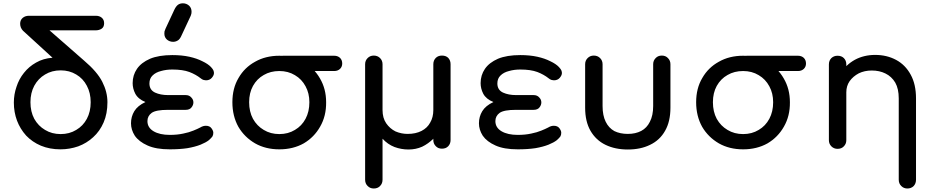

<svg xmlns="http://www.w3.org/2000/svg" viewBox="-20 -875 5490 1130"><path d="M335.9 3.9Q272.5 3.9 220.7 -17.6Q169.9 -39.1 133.8 -77.1Q98.6 -116.2 80.1 -165Q61.5 -214.8 61.5 -271.5Q61.5 -319.3 77.1 -364.3Q91.8 -410.2 121.1 -446.3Q150.4 -483.4 192.4 -506.8Q234.4 -531.2 289.1 -535.2Q231.4 -587.9 115.2 -694.3Q107.4 -702.1 102.5 -713.9Q98.6 -724.6 98.6 -735.4Q98.6 -756.8 113.3 -769.5Q127.9 -782.2 150.4 -782.2Q281.2 -782.2 543.9 -782.2Q565.4 -782.2 579.1 -770.5Q592.8 -758.8 592.8 -738.3Q592.8 -715.8 578.1 -706.1Q563.5 -696.3 541 -696.3Q451.2 -696.3 271.5 -696.3Q322.3 -651.4 474.6 -518.6Q551.8 -453.1 582 -393.6Q612.3 -334 612.3 -273.4Q612.3 -206.1 589.8 -154.3Q567.4 -102.5 528.3 -67.4Q490.2 -32.2 440.4 -13.7Q389.6 3.9 335.9 3.9ZM336.9 -85.9Q388.7 -85.9 428.7 -110.4Q468.8 -133.8 491.2 -175.8Q513.7 -217.8 513.7 -273.4Q513.7 -328.1 491.2 -370.1Q468.8 -413.1 428.7 -436.5Q388.7 -460.9 336.9 -460.9Q285.2 -460.9 245.1 -436.5Q205.1 -413.1 181.6 -370.1Q159.2 -328.1 159.2 -273.4Q159.2 -217.8 181.6 -175.8Q205.1 -133.8 245.1 -110.4Q285.2 -85.9 336.9 -85.9Z M979.5 3.9Q898.4 3.9 848.6 -18.6Q797.9 -41 773.4 -76.2Q751 -111.3 751 -149.4Q751 -188.5 770.5 -220.7Q790 -252.9 835.9 -274.4Q793 -292 776.4 -323.2Q760.7 -353.5 760.7 -385.7Q760.7 -432.6 786.1 -469.7Q811.5 -506.8 863.3 -529.3Q915 -550.8 994.1 -550.8Q1049.8 -550.8 1094.7 -541Q1138.7 -531.2 1170.9 -514.6Q1204.1 -499 1221.7 -480.5Q1233.4 -467.8 1236.3 -460Q1239.3 -451.2 1239.3 -445.3Q1239.3 -431.6 1226.6 -417Q1213.9 -402.3 1192.4 -402.3Q1187.5 -402.3 1178.7 -404.3Q1168.9 -407.2 1161.1 -414.1Q1132.8 -436.5 1094.7 -451.2Q1055.7 -465.8 994.1 -465.8Q958 -465.8 927.7 -457Q896.5 -449.2 877.9 -430.7Q859.4 -413.1 859.4 -383.8Q859.4 -345.7 892.6 -330.1Q924.8 -315.4 968.8 -315.4Q1002.9 -315.4 1072.3 -315.4Q1093.8 -315.4 1105.5 -301.8Q1118.2 -289.1 1118.2 -272.5Q1118.2 -256.8 1107.4 -243.2Q1096.7 -228.5 1072.3 -228.5Q1037.1 -228.5 968.8 -228.5Q898.4 -228.5 873 -210.9Q847.7 -192.4 847.7 -162.1Q847.7 -124 883.8 -102.5Q919.9 -81.1 979.5 -81.1Q1023.4 -81.1 1058.6 -88.9Q1092.8 -95.7 1118.2 -106.4Q1142.6 -116.2 1157.2 -124Q1168.9 -130.9 1176.8 -132.8Q1184.6 -134.8 1191.4 -134.8Q1213.9 -134.8 1224.6 -120.1Q1235.4 -105.5 1235.4 -93.8Q1235.4 -81.1 1230.5 -72.3Q1224.6 -63.5 1209 -49.8Q1191.4 -36.1 1160.2 -23.4Q1127.9 -10.7 1083 -2.9Q1038.1 3.9 979.5 3.9ZM999 -628.9Q978.5 -628.9 962.9 -641.6Q947.3 -655.3 947.3 -676.8Q947.3 -683.6 948.2 -690.4Q950.2 -696.3 954.1 -706.1Q970.7 -743.2 1005.9 -817.4Q1015.6 -837.9 1027.3 -846.7Q1039.1 -855.5 1056.6 -855.5Q1077.1 -855.5 1092.8 -841.8Q1107.4 -828.1 1107.4 -805.7Q1107.4 -800.8 1106.4 -794.9Q1105.5 -789.1 1102.5 -782.2Q1084 -742.2 1046.9 -663.1Q1037.1 -641.6 1024.4 -635.7Q1012.7 -628.9 999 -628.9Z M1624 3.9Q1543 3.9 1481.4 -31.2Q1418.9 -67.4 1382.8 -128.9Q1347.7 -192.4 1347.7 -273.4Q1347.7 -355.5 1383.8 -416Q1418.9 -477.5 1481.4 -511.7Q1543 -546.9 1624 -546.9Q1704.1 -546.9 1766.6 -510.7Q1828.1 -474.6 1863.3 -413.1Q1899.4 -351.6 1899.4 -273.4Q1900.4 -192.4 1864.3 -129.9Q1829.1 -67.4 1767.6 -31.2Q1705.1 3.9 1624 3.9ZM1624 -85.9Q1675.8 -85.9 1715.8 -110.4Q1755.9 -133.8 1778.3 -175.8Q1800.8 -217.8 1800.8 -273.4Q1800.8 -326.2 1778.3 -367.2Q1755.9 -409.2 1715.8 -432.6Q1675.8 -457 1624 -457Q1572.3 -457 1532.2 -433.6Q1492.2 -411.1 1468.8 -369.1Q1446.3 -328.1 1446.3 -273.4Q1446.3 -217.8 1468.8 -175.8Q1492.2 -133.8 1532.2 -110.4Q1572.3 -85.9 1624 -85.9ZM1646.5 -457Q1625 -457 1612.3 -469.7Q1599.6 -483.4 1599.6 -501Q1599.6 -521.5 1612.3 -534.2Q1625 -546.9 1646.5 -546.9Q1746.1 -546.9 1947.3 -546.9Q1967.8 -546.9 1981.4 -534.2Q1994.1 -521.5 1994.1 -501Q1994.1 -482.4 1981.4 -469.7Q1967.8 -457 1947.3 -457Q1846.7 -457 1646.5 -457Z M2179.7 234.4Q2158.2 234.4 2143.6 219.7Q2128.9 205.1 2128.9 182.6Q2128.9 -43.9 2128.9 -497.1Q2128.9 -518.6 2143.6 -533.2Q2158.2 -547.9 2179.7 -547.9Q2202.1 -547.9 2216.8 -533.2Q2231.4 -518.6 2231.4 -497.1Q2231.4 -407.2 2231.4 -227.5Q2231.4 -180.7 2252.9 -149.4Q2274.4 -118.2 2307.6 -101.6Q2341.8 -86.9 2378.9 -86.9Q2426.8 -86.9 2460.9 -104.5Q2495.1 -122.1 2511.7 -153.3Q2530.3 -184.6 2530.3 -227.5Q2530.3 -317.4 2530.3 -497.1Q2530.3 -519.5 2544.9 -534.2Q2558.6 -547.9 2581.1 -547.9Q2604.5 -547.9 2618.2 -534.2Q2631.8 -519.5 2631.8 -497.1Q2631.8 -348.6 2631.8 -50.8Q2631.8 -29.3 2618.2 -14.6Q2604.5 0 2581.1 0Q2558.6 0 2544.9 -14.6Q2530.3 -29.3 2530.3 -50.8Q2530.3 -53.7 2530.3 -58.6Q2501 -29.3 2464.8 -11.7Q2427.7 4.9 2383.8 4.9Q2341.8 4.9 2301.8 -9.8Q2261.7 -25.4 2231.4 -58.6Q2231.4 21.5 2231.4 182.6Q2231.4 205.1 2216.8 219.7Q2203.1 234.4 2179.7 234.4Z M3027.3 3.9Q2946.3 3.9 2896.5 -18.6Q2845.7 -41 2821.3 -76.2Q2798.8 -111.3 2798.8 -149.4Q2798.8 -188.5 2818.4 -220.7Q2837.9 -252.9 2883.8 -274.4Q2840.8 -292 2824.2 -323.2Q2808.6 -353.5 2808.6 -385.7Q2808.6 -432.6 2834 -469.7Q2859.4 -506.8 2911.1 -529.3Q2962.9 -550.8 3042 -550.8Q3097.7 -550.8 3142.6 -541Q3186.5 -531.2 3218.8 -514.6Q3252 -499 3269.5 -480.5Q3281.2 -467.8 3284.2 -460Q3287.1 -451.2 3287.1 -445.3Q3287.1 -431.6 3274.4 -417Q3261.7 -402.3 3240.2 -402.3Q3235.4 -402.3 3226.6 -404.3Q3216.8 -407.2 3209 -414.1Q3180.7 -436.5 3142.6 -451.2Q3103.5 -465.8 3042 -465.8Q3005.9 -465.8 2975.6 -457Q2944.3 -449.2 2925.8 -430.7Q2907.2 -413.1 2907.2 -383.8Q2907.2 -345.7 2940.4 -330.1Q2972.7 -315.4 3016.6 -315.4Q3050.8 -315.4 3120.1 -315.4Q3141.6 -315.4 3153.3 -301.8Q3166 -289.1 3166 -272.5Q3166 -256.8 3155.3 -243.2Q3144.5 -228.5 3120.1 -228.5Q3085 -228.5 3016.6 -228.5Q2946.3 -228.5 2920.9 -210.9Q2895.5 -192.4 2895.5 -162.1Q2895.5 -124 2931.6 -102.5Q2967.8 -81.1 3027.3 -81.1Q3071.3 -81.1 3106.4 -88.9Q3140.6 -95.7 3166 -106.4Q3190.4 -116.2 3205.1 -124Q3216.8 -130.9 3224.6 -132.8Q3232.4 -134.8 3239.3 -134.8Q3261.7 -134.8 3272.5 -120.1Q3283.2 -105.5 3283.2 -93.8Q3283.2 -81.1 3278.3 -72.3Q3272.5 -63.5 3256.8 -49.8Q3239.3 -36.1 3208 -23.4Q3175.8 -10.7 3130.9 -2.9Q3085.9 3.9 3027.3 3.9Z M3674.8 4.9Q3600.6 4.9 3543.9 -22.5Q3487.3 -49.8 3455.1 -105.5Q3423.8 -160.2 3423.8 -241.2Q3423.8 -326.2 3423.8 -497.1Q3423.8 -518.6 3438.5 -533.2Q3453.1 -547.9 3474.6 -547.9Q3497.1 -547.9 3511.7 -533.2Q3526.4 -518.6 3526.4 -497.1Q3526.4 -415 3526.4 -251Q3526.4 -195.3 3544.9 -158.2Q3562.5 -122.1 3595.7 -103.5Q3629.9 -86.9 3674.8 -86.9Q3720.7 -86.9 3753.9 -104.5Q3787.1 -122.1 3804.7 -158.2Q3824.2 -195.3 3824.2 -251Q3824.2 -333 3824.2 -497.1Q3824.2 -518.6 3838.9 -533.2Q3852.5 -547.9 3875 -547.9Q3897.5 -547.9 3911.1 -533.2Q3925.8 -518.6 3925.8 -497.1Q3925.8 -412.1 3925.8 -241.2Q3925.8 -160.2 3894.5 -105.5Q3863.3 -49.8 3805.7 -22.5Q3750 4.9 3674.8 4.9Z M4353.5 3.9Q4272.5 3.9 4210.9 -31.2Q4148.4 -67.4 4112.3 -128.9Q4077.1 -192.4 4077.1 -273.4Q4077.1 -355.5 4113.3 -416Q4148.4 -477.5 4210.9 -511.7Q4272.5 -546.9 4353.5 -546.9Q4433.6 -546.9 4496.1 -510.7Q4557.6 -474.6 4592.8 -413.1Q4628.9 -351.6 4628.9 -273.4Q4629.9 -192.4 4593.8 -129.9Q4558.6 -67.4 4497.1 -31.2Q4434.6 3.9 4353.5 3.9ZM4353.5 -85.9Q4405.3 -85.9 4445.3 -110.4Q4485.4 -133.8 4507.8 -175.8Q4530.3 -217.8 4530.3 -273.4Q4530.3 -326.2 4507.8 -367.2Q4485.4 -409.2 4445.3 -432.6Q4405.3 -457 4353.5 -457Q4301.8 -457 4261.7 -433.6Q4221.7 -411.1 4198.2 -369.1Q4175.8 -328.1 4175.8 -273.4Q4175.8 -217.8 4198.2 -175.8Q4221.7 -133.8 4261.7 -110.4Q4301.8 -85.9 4353.5 -85.9ZM4376 -457Q4354.5 -457 4341.8 -469.7Q4329.1 -483.4 4329.1 -501Q4329.1 -521.5 4341.8 -534.2Q4354.5 -546.9 4376 -546.9Q4475.6 -546.9 4676.8 -546.9Q4697.3 -546.9 4710.9 -534.2Q4723.6 -521.5 4723.6 -501Q4723.6 -482.4 4710.9 -469.7Q4697.3 -457 4676.8 -457Q4576.2 -457 4376 -457Z M5320.3 234.4Q5298.8 234.4 5284.2 219.7Q5269.5 205.1 5269.5 182.6Q5269.5 23.4 5269.5 -295.9Q5269.5 -352.5 5249 -388.7Q5227.5 -424.8 5191.4 -442.4Q5156.2 -460 5110.4 -460Q5068.4 -460 5034.2 -443.4Q5001 -425.8 4980.5 -397.5Q4960.9 -369.1 4960.9 -332Q4939.5 -332 4897.5 -332Q4897.5 -394.5 4927.7 -444.3Q4959 -494.1 5011.7 -523.4Q5064.5 -551.8 5130.9 -551.8Q5199.2 -551.8 5253.9 -522.5Q5308.6 -493.2 5339.8 -435.5Q5371.1 -378.9 5371.1 -295.9Q5371.1 -136.7 5371.1 182.6Q5371.1 205.1 5357.4 219.7Q5342.8 234.4 5320.3 234.4ZM4909.2 1Q4887.7 1 4873 -13.7Q4858.4 -28.3 4858.4 -49.8Q4858.4 -198.2 4858.4 -496.1Q4858.4 -518.6 4873 -533.2Q4887.7 -546.9 4909.2 -546.9Q4932.6 -546.9 4946.3 -533.2Q4960.9 -518.6 4960.9 -496.1Q4960.9 -347.7 4960.9 -49.8Q4960.9 -28.3 4946.3 -13.7Q4932.6 1 4909.2 1Z"/></svg>

Font: Abed
Style: Bold
Weight: 700
Designer: Johan Aakerlund
Version: Version 3.105